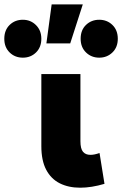

<svg xmlns="http://www.w3.org/2000/svg" viewBox="-132 -860 568 894"><path d="M241.5 14Q187 14 146.2 -6.5Q105.5 -27 83 -69.8Q60.5 -112.5 60.5 -179.5V-515H242.5V-202.5Q242.5 -167.5 254.5 -153.2Q266.5 -139 289 -139Q298.5 -139 309.2 -141.2Q320 -143.5 331.5 -147.5L354.5 -4Q324 5 295.8 9.5Q267.5 14 241.5 14ZM84 -658 108.5 -839.5H253.5L195 -658ZM-25.5 -591.5Q-62.5 -591.5 -87.2 -615.8Q-112 -640 -112 -679.5Q-112 -719.5 -87.2 -743.8Q-62.5 -768 -25.5 -768Q10.5 -768 35.5 -743.2Q60.5 -718.5 60.5 -679.5Q60.5 -640 35.8 -615.8Q11 -591.5 -25.5 -591.5ZM330 -591.5Q293.5 -591.5 268.5 -615.8Q243.5 -640 243.5 -679.5Q243.5 -720 268.5 -744Q293.5 -768 330 -768Q366.5 -768 391.5 -743.8Q416.5 -719.5 416.5 -679.5Q416.5 -640 391.5 -615.8Q366.5 -591.5 330 -591.5Z"/></svg>

Font: Geologica ExtraBold
Style: Regular
Weight: 800
Designer: Sindre Bremnes, Frode Helland
Foundry: Monokrom Skriftforlag AS
Version: Version 1.010;gftools[0.9.28]